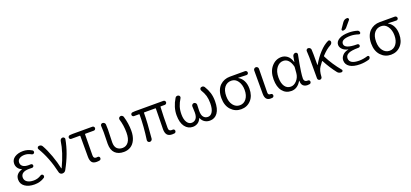

<svg xmlns="http://www.w3.org/2000/svg" viewBox="40 -1919 6579 3073"><g transform="rotate(-20 3329.0 -383.0)"><path d="M277.3 12.7Q176.8 12.7 114.7 -30.8Q52.7 -74.2 52.7 -148.4Q52.7 -202.1 83.5 -235.8Q114.3 -269.5 163.1 -282.2Q166 -283.2 166 -285.6Q166 -288.1 164.1 -289.1Q124 -304.7 102.1 -337.4Q80.1 -370.1 80.1 -410.2Q80.1 -478.5 137.7 -516.1Q195.3 -553.7 282.2 -553.7Q357.4 -553.7 428.7 -511.7Q440.4 -504.9 443.4 -491.2Q446.3 -477.5 439.5 -466.8Q432.6 -455.1 419.4 -452.6Q406.2 -450.2 394.5 -457Q340.8 -488.3 284.2 -488.3Q230.5 -488.3 195.8 -465.3Q161.1 -442.4 161.1 -400.4Q161.1 -359.4 193.4 -335Q225.6 -310.5 292 -310.5Q307.6 -310.5 325.2 -311.5Q338.9 -312.5 348.6 -303.7Q358.4 -294.9 358.4 -281.7Q358.4 -268.6 348.6 -259.3Q338.9 -250 325.2 -251Q298.8 -252 275.4 -252Q206.1 -252 169.9 -227.1Q133.8 -202.1 133.8 -155.3Q133.8 -107.4 174.3 -79.6Q214.8 -51.8 286.1 -51.8Q354.5 -51.8 412.1 -89.8Q422.9 -97.7 436 -95.7Q449.2 -93.8 456.1 -82Q461.9 -73.2 461.9 -63.5Q461.9 -60.5 460.9 -57.6Q459 -43 447.3 -36.1Q374 12.7 277.3 12.7Z M813.5 -35.2Q793.9 0 752.9 0Q735.4 0 721.2 -11.2Q707 -22.5 703.1 -39.1Q642.6 -304.7 525.4 -497.1Q520.5 -504.9 520.5 -512.7Q520.5 -518.6 523.4 -524.4Q528.3 -539.1 543.9 -543Q550.8 -544.9 558.6 -544.9Q569.3 -544.9 579.1 -541Q596.7 -534.2 605.5 -518.6Q655.3 -431.6 698.2 -312Q741.2 -192.4 763.7 -85Q763.7 -83 766.6 -83Q769.5 -83 770.5 -85Q879.9 -316.4 905.3 -499Q908.2 -516.6 920.9 -528.3Q933.6 -540 951.2 -540Q967.8 -540 977.5 -527.3Q986.3 -518.6 986.3 -505.9Q986.3 -502.9 985.4 -500Q945.3 -273.4 813.5 -35.2Z M1333 12.7Q1275.4 12.7 1251.5 -18.6Q1227.5 -49.8 1227.5 -115.2V-465.8Q1227.5 -472.7 1220.7 -472.7H1074.2Q1061.5 -472.7 1052.7 -481.9Q1043.9 -491.2 1043.9 -503.9Q1043.9 -516.6 1052.7 -526.4Q1061.5 -536.1 1074.2 -537.1L1121.1 -540H1459Q1472.7 -540 1482.4 -530.3Q1492.2 -520.5 1492.2 -506.3Q1492.2 -492.2 1482.4 -482.4Q1472.7 -472.7 1459 -472.7H1315.4Q1307.6 -472.7 1307.6 -465.8Q1303.7 -300.8 1303.7 -109.4Q1303.7 -80.1 1314.9 -67.4Q1326.2 -54.7 1349.6 -54.7Q1359.4 -54.7 1371.1 -56.6Q1383.8 -58.6 1394.5 -51.8Q1405.3 -44.9 1407.2 -32.2Q1410.2 -18.6 1403.3 -6.8Q1396.5 4.9 1382.8 7.8Q1357.4 12.7 1333 12.7Z M1797.9 12.7Q1702.1 12.7 1648.9 -40Q1595.7 -92.8 1595.7 -198.2Q1595.7 -231.4 1597.7 -296.9Q1599.6 -362.3 1599.6 -394.5L1595.7 -504.9Q1595.7 -517.6 1604.5 -528.3Q1614.3 -540 1629.9 -540Q1647.5 -540 1660.6 -528.8Q1673.8 -517.6 1675.8 -501Q1678.7 -469.7 1678.7 -415Q1678.7 -383.8 1675.3 -305.7Q1671.9 -227.5 1671.9 -194.3Q1671.9 -122.1 1707 -88.4Q1742.2 -54.7 1798.8 -54.7Q1862.3 -54.7 1901.4 -107.9Q1940.4 -161.1 1940.4 -265.6Q1940.4 -387.7 1907.2 -495.1Q1902.3 -510.7 1910.2 -525.4Q1918 -540 1933.6 -543.9Q1939.5 -545.9 1945.3 -545.9Q1956.1 -545.9 1965.8 -540Q1981.4 -531.2 1986.3 -515.6Q2023.4 -391.6 2023.4 -267.6Q2023.4 -178.7 1994.1 -114.3Q1964.8 -49.8 1914.1 -18.6Q1863.3 12.7 1797.9 12.7Z M2620.1 12.7Q2561.5 12.7 2534.7 -19Q2507.8 -50.8 2507.8 -115.2Q2507.8 -142.6 2510.7 -272Q2513.7 -401.4 2513.7 -464.8Q2513.7 -471.7 2506.8 -471.7H2319.3Q2311.5 -471.7 2311.5 -464.8Q2311.5 -308.6 2285.2 -36.1Q2283.2 -19.5 2270.5 -7.8Q2257.8 2.9 2242.2 2.9Q2241.2 2.9 2239.3 2.9Q2222.7 2 2211.9 -11.7Q2204.1 -22.5 2204.1 -35.2Q2204.1 -38.1 2204.1 -41Q2235.4 -259.8 2236.3 -464.8Q2236.3 -471.7 2228.5 -471.7H2142.6Q2129.9 -471.7 2120.6 -481Q2111.3 -490.2 2111.3 -503.9Q2111.3 -516.6 2120.1 -526.4Q2128.9 -536.1 2142.6 -537.1L2186.5 -540H2668Q2681.6 -540 2691.9 -530.3Q2702.1 -520.5 2702.1 -506.3Q2702.1 -492.2 2691.9 -481.9Q2681.6 -471.7 2668 -471.7H2600.6Q2592.8 -471.7 2592.8 -464.8Q2584 -301.8 2584 -109.4Q2584 -80.1 2596.7 -67.4Q2609.4 -54.7 2634.8 -54.7Q2640.6 -54.7 2647.5 -55.7Q2661.1 -57.6 2671.9 -50.3Q2682.6 -43 2684.6 -30.3Q2686.5 -16.6 2679.7 -4.9Q2672.9 6.8 2660.2 9.8Q2641.6 12.7 2620.1 12.7Z M2972.7 12.7Q2890.6 12.7 2839.4 -55.2Q2788.1 -123 2788.1 -251Q2788.1 -386.7 2869.1 -519.5Q2877.9 -535.2 2894.5 -539.1Q2901.4 -541 2907.2 -541Q2917 -541 2926.8 -536.1Q2941.4 -529.3 2945.3 -514.2Q2949.2 -499 2940.4 -485.4Q2903.3 -425.8 2884.8 -367.7Q2866.2 -309.6 2866.2 -237.3Q2866.2 -151.4 2897 -103Q2927.7 -54.7 2976.6 -54.7Q3020.5 -54.7 3049.3 -87.9Q3078.1 -121.1 3078.1 -194.3L3074.2 -299.8Q3074.2 -314.5 3085 -326.2Q3096.7 -339.8 3114.3 -339.8Q3132.8 -339.8 3144.5 -326.2Q3156.2 -314.5 3156.2 -298.8L3152.3 -194.3Q3152.3 -119.1 3180.2 -86.9Q3208 -54.7 3252.9 -54.7Q3301.8 -54.7 3331.5 -104.5Q3361.3 -154.3 3361.3 -250Q3361.3 -323.2 3345.7 -376.5Q3330.1 -429.7 3293.9 -488.3Q3286.1 -502 3290.5 -517.1Q3294.9 -532.2 3308.6 -538.1Q3318.4 -542 3328.1 -542Q3335 -542 3341.8 -540Q3358.4 -535.2 3367.2 -520.5Q3405.3 -459 3424.8 -396Q3444.3 -333 3444.3 -253.9Q3444.3 -123 3395.5 -55.2Q3346.7 12.7 3262.7 12.7Q3214.8 12.7 3176.3 -11.2Q3137.7 -35.2 3118.2 -82Q3117.2 -84 3115.2 -84Q3113.3 -84 3112.3 -82Q3092.8 -34.2 3055.7 -10.7Q3018.6 12.7 2972.7 12.7Z M3555.7 -263.7Q3555.7 -333 3575.7 -386.7Q3595.7 -440.4 3630.4 -473.6Q3665 -506.8 3708 -523.4Q3751 -540 3799.8 -540H4058.6Q4073.2 -540 4083.5 -529.8Q4093.8 -519.5 4093.8 -504.9Q4093.8 -491.2 4083.5 -481.4Q4073.2 -471.7 4058.6 -472.7Q3997.1 -476.6 3921.9 -477.5Q3919.9 -477.5 3919.9 -475.6Q3919.9 -473.6 3921.9 -472.7Q3973.6 -443.4 4002 -387.2Q4030.3 -331.1 4030.3 -253.9Q4030.3 -130.9 3963.9 -59.1Q3897.5 12.7 3795.9 12.7Q3694.3 12.7 3625 -61.5Q3555.7 -135.7 3555.7 -263.7ZM3796.9 -54.7Q3865.2 -54.7 3908.2 -110.8Q3951.2 -167 3951.2 -260.7Q3951.2 -348.6 3909.7 -410.2Q3868.2 -471.7 3797.9 -471.7Q3727.5 -471.7 3683.6 -418.5Q3639.6 -365.2 3639.6 -263.7Q3639.6 -169.9 3684.1 -112.3Q3728.5 -54.7 3796.9 -54.7Z M4296.9 12.7Q4247.1 12.7 4224.1 -16.6Q4201.2 -45.9 4201.2 -103.5V-499Q4201.2 -516.6 4213.4 -528.3Q4225.6 -540 4242.2 -540Q4258.8 -540 4270.5 -528.3Q4282.2 -516.6 4282.2 -500L4276.4 -96.7Q4276.4 -54.7 4313.5 -54.7Q4314.5 -54.7 4314.5 -54.7Q4328.1 -55.7 4338.9 -48.8Q4349.6 -42 4351.6 -30.3Q4352.5 -26.4 4352.5 -22.5Q4352.5 -12.7 4347.7 -3.9Q4340.8 7.8 4327.1 10.7Q4313.5 12.7 4296.9 12.7Z M4650.4 12.7Q4556.6 12.7 4500 -58.1Q4443.4 -128.9 4443.4 -258.8Q4443.4 -393.6 4512.7 -473.6Q4582 -553.7 4679.7 -553.7Q4735.4 -553.7 4781.2 -518.6Q4827.1 -483.4 4848.6 -408.2Q4848.6 -407.2 4850.1 -407.2Q4851.6 -407.2 4851.6 -408.2L4868.2 -501Q4872.1 -517.6 4885.3 -528.8Q4898.4 -540 4916 -540Q4930.7 -540 4940.9 -527.8Q4951.2 -515.6 4947.3 -501Q4929.7 -412.1 4919.4 -356Q4909.2 -299.8 4898.9 -227.1Q4888.7 -154.3 4888.7 -111.3Q4888.7 -85 4903.3 -69.8Q4918 -54.7 4941.4 -54.7Q4945.3 -54.7 4949.2 -55.7Q4961.9 -56.6 4972.7 -50.3Q4983.4 -43.9 4985.4 -32.2Q4986.3 -28.3 4986.3 -24.4Q4986.3 -14.6 4981.4 -5.9Q4974.6 6.8 4961.9 8.8Q4944.3 12.7 4925.8 12.7Q4877.9 12.7 4849.6 -14.6Q4824.2 -41 4824.2 -88.9Q4824.2 -92.8 4824.2 -96.7Q4824.2 -98.6 4822.3 -98.6Q4820.3 -98.6 4819.3 -97.7Q4755.9 12.7 4650.4 12.7ZM4666 -55.7Q4721.7 -55.7 4768.1 -107.4Q4814.5 -159.2 4820.3 -230.5L4828.1 -327.1Q4829.1 -334 4827.1 -340.8Q4789.1 -485.4 4687.5 -485.4Q4622.1 -485.4 4574.7 -425.3Q4527.3 -365.2 4527.3 -259.8Q4527.3 -163.1 4564 -109.4Q4600.6 -55.7 4666 -55.7Z M5523.4 -33.2Q5529.3 -26.4 5529.3 -19.5Q5529.3 -14.6 5527.3 -9.8Q5522.5 2.9 5508.8 4.9Q5502.9 4.9 5498 4.9Q5459 4.9 5435.5 -25.4Q5352.5 -130.9 5280.3 -266.6Q5279.3 -268.6 5276.4 -269Q5273.4 -269.5 5272.5 -267.6Q5252 -241.2 5221.7 -198.2Q5182.6 -143.6 5177.7 -37.1Q5177.7 -21.5 5166.5 -10.7Q5155.3 0 5140.1 0Q5125 0 5113.8 -10.7Q5102.5 -21.5 5102.5 -37.1V-394.5L5097.7 -504.9Q5097.7 -517.6 5106.4 -528.3Q5116.2 -540 5131.8 -540Q5149.4 -540 5163.1 -528.8Q5176.8 -517.6 5178.7 -501Q5181.6 -466.8 5181.6 -415V-238.3Q5181.6 -236.3 5183.6 -236.3Q5185.5 -236.3 5186.5 -237.3Q5247.1 -343.8 5323.2 -425.3Q5399.4 -506.8 5474.6 -541Q5480.5 -543 5485.4 -543Q5493.2 -543 5500 -539.1Q5514.6 -529.3 5514.6 -510.7Q5514.6 -497.1 5506.8 -484.4Q5498 -469.7 5482.4 -461.9Q5411.1 -424.8 5332 -338.9Q5327.1 -333 5330.1 -326.2Q5408.2 -170.9 5523.4 -33.2Z M5670.9 -170.9Q5670.9 -73.2 5835 -72.3Q5904.3 -72.3 5980.5 -95.7Q5991.2 -98.6 6000.5 -92.3Q6009.8 -85.9 6009.8 -74.2Q6009.8 -60.5 6001.5 -49.3Q5993.2 -38.1 5980.5 -34.2Q5904.3 -12.7 5831.1 -12.7Q5716.8 -12.7 5655.8 -52.7Q5594.7 -92.8 5594.7 -162.1Q5594.7 -210 5629.9 -248Q5664.1 -287.1 5731.4 -299.8Q5732.4 -299.8 5732.4 -300.8Q5732.4 -301.8 5731.4 -301.8Q5668.9 -315.4 5635.7 -349.6Q5602.5 -383.8 5602.5 -424.8Q5602.5 -481.4 5663.1 -517.1Q5723.6 -552.7 5831.1 -552.7Q5904.3 -552.7 5972.7 -532.2Q5986.3 -528.3 5994.6 -516.6Q6002.9 -504.9 6002.9 -490.2Q6002.9 -479.5 5993.7 -472.7Q5984.4 -465.8 5972.7 -469.7Q5901.4 -494.1 5837.9 -494.1Q5679.7 -494.1 5679.7 -414.1Q5679.7 -329.1 5890.6 -329.1H5895.5Q5907.2 -329.1 5916 -320.3Q5924.8 -311.5 5924.8 -299.8Q5924.8 -288.1 5916 -279.3Q5907.2 -270.5 5895.5 -270.5H5890.6Q5773.4 -270.5 5722.2 -245.6Q5670.9 -220.7 5670.9 -170.9ZM5805.7 -737.3Q5834 -779.3 5883.8 -779.3Q5899.4 -779.3 5905.3 -765.6Q5908.2 -759.8 5908.2 -754.9Q5908.2 -747.1 5902.3 -740.2L5819.3 -641.6Q5794.9 -612.3 5756.8 -612.3Q5745.1 -612.3 5740.2 -623Q5737.3 -627.9 5737.3 -631.8Q5737.3 -637.7 5741.2 -643.6Z M6107.4 -263.7Q6107.4 -333 6127.4 -386.7Q6147.5 -440.4 6182.1 -473.6Q6216.8 -506.8 6259.8 -523.4Q6302.7 -540 6351.6 -540H6610.4Q6625 -540 6635.3 -529.8Q6645.5 -519.5 6645.5 -504.9Q6645.5 -491.2 6635.3 -481.4Q6625 -471.7 6610.4 -472.7Q6548.8 -476.6 6473.6 -477.5Q6471.7 -477.5 6471.7 -475.6Q6471.7 -473.6 6473.6 -472.7Q6525.4 -443.4 6553.7 -387.2Q6582 -331.1 6582 -253.9Q6582 -130.9 6515.6 -59.1Q6449.2 12.7 6347.7 12.7Q6246.1 12.7 6176.8 -61.5Q6107.4 -135.7 6107.4 -263.7ZM6348.6 -54.7Q6417 -54.7 6460 -110.8Q6502.9 -167 6502.9 -260.7Q6502.9 -348.6 6461.4 -410.2Q6419.9 -471.7 6349.6 -471.7Q6279.3 -471.7 6235.4 -418.5Q6191.4 -365.2 6191.4 -263.7Q6191.4 -169.9 6235.8 -112.3Q6280.3 -54.7 6348.6 -54.7Z"/></g></svg>

Font: Gen Jyuu Gothic Normal
Style: Regular
Weight: 300
Designer: [Source Han Sans]
Ryoko NISHIZUKA  (kana & ideographs); Paul D. Hunt (Latin, Greek & Cyrillic); Wenlong ZHANG  (bopomofo
Version: Version 1.002.20150607